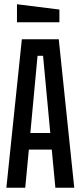

<svg xmlns="http://www.w3.org/2000/svg" viewBox="-20 -885 380 905"><path d="M10 0 83 -700H257L330 0H241L224 -180H116L99 0ZM123 -258H217L183 -622H157ZM260 -780H60V-865L260 -840Z"/></svg>

Font: Tektur Condensed
Style: Regular
Weight: 400
Width: 3
Designer: Adam Jagosz
Foundry: Adam Jagosz
Version: Version 1.005;gftools[0.9.30]